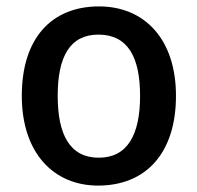

<svg xmlns="http://www.w3.org/2000/svg" viewBox="-20 -569 616 599"><path d="M529 -270C529 -449 429 -549 289 -549C140 -549 48 -449 48 -270C48 -91 148 10 286 10C435 10 529 -91 529 -270ZM160 -270C160 -392 198 -461 287 -461C378 -461 417 -392 417 -270C417 -149 378 -77 288 -77C198 -77 160 -149 160 -270Z"/></svg>

Font: Noto Sans Thai Medium
Style: Regular
Weight: 500
Designer: Monotype Design Team
Foundry: Monotype Imaging Inc.
Version: Version 1.901